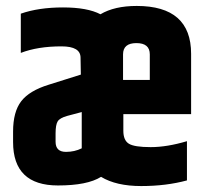

<svg xmlns="http://www.w3.org/2000/svg" viewBox="-20 -620 695 646"><path d="M484 -437Q484 -475 439 -475Q394 -475 394 -437V-351H484ZM167 -171V-143Q167 -109 202 -109Q231 -109 255 -121V-243L206 -230Q181 -223 174 -211.5Q167 -200 167 -171ZM440 -600Q623 -600 623 -439V-236H395V-180Q395 -148 413.5 -136.5Q432 -125 487 -125Q542 -125 609 -145V-13Q539 6 455 6Q371 6 320 -25Q274 4 175 4Q24 4 24 -142V-177Q24 -244 51.5 -279.5Q79 -315 144 -335L252 -369L251 -426Q251 -464 187 -464Q107 -464 50 -442V-574Q110 -595 192 -595Q274 -595 318 -572Q365 -600 440 -600Z"/></svg>

Font: Khand
Style: Bold
Weight: 700
Designer: Devanagari: Sanchit Sawaria, Jyotish Sonowal; Latin: Satya Rajpurohit
Foundry: Indian Type Foundry
Version: Version 1.101;PS 1.0;hotconv 1.0.78;makeotf.lib2.5.61930; tt